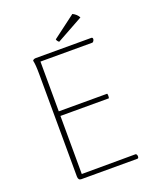

<svg xmlns="http://www.w3.org/2000/svg" viewBox="-154 -932 831 1021"><g transform="rotate(-20 261.5 -421.0)"><path d="M451 -11Q451 0 443 0H126Q109 0 109 -22L107 -600Q107 -656 101 -680Q107 -688 119 -688H433Q441 -688 441 -679Q441 -674 437.5 -668.5Q434 -663 430 -662H136L137 -380H411Q413 -376 413 -367Q413 -359 411 -354H137L138 -25L443 -26Q447 -25 449 -20.5Q451 -16 451 -11ZM266 -727Q262 -729 258 -734.5Q254 -740 253 -745L382 -842Q406 -830 416 -810Z"/></g></svg>

Font: Arima Madurai Thin
Style: Regular
Weight: 250
Designer: Joana Correia and Natanael Gama
Foundry: NDISCOVER
Version: Version 1.020; ttfautohint (v1.5) -l 7 -r 28 -G 50 -x 13 -D 